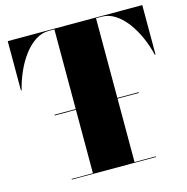

<svg xmlns="http://www.w3.org/2000/svg" viewBox="-109 -854 933 958"><g transform="rotate(-15 357.0 -375.0)"><path d="M145.5 -331V-335H580V-331ZM145 0V-3.5H255V-746.5H226Q189.5 -746.5 157 -725.5Q124.5 -704.5 97.2 -668.5Q70 -632.5 50 -587.5Q30 -542.5 18.5 -495H15V-750H710V-495H706Q695 -542.5 675 -587.5Q655 -632.5 628 -668.5Q601 -704.5 568.2 -725.5Q535.5 -746.5 499.5 -746.5H470V-3.5H580V0Z"/></g></svg>

Font: Bodoni Moda 48pt Black
Style: Regular
Weight: 900
Designer: Owen Earl
Foundry: indestructible type
Version: Version 2.004